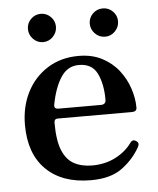

<svg xmlns="http://www.w3.org/2000/svg" viewBox="-50 -708 628 764"><g transform="rotate(-5 264.0 -326.5)"><path d="M283 12Q169 12 104.5 -51Q40 -114 40 -230Q40 -302 69 -359.5Q98 -417 151.5 -451Q205 -485 276 -485Q330 -485 370 -464Q410 -443 436 -409.5Q462 -376 475 -336.5Q488 -297 488 -260Q488 -244 468 -244H172Q158 -244 158 -228Q158 -158 174 -118.5Q190 -79 220.5 -62.5Q251 -46 293 -46Q344 -46 385.5 -67Q427 -88 452 -123Q462 -137 476 -127Q489 -119 480 -103Q454 -56 408 -22Q362 12 283 12ZM179 -283H348Q368 -283 368 -302Q368 -365 347.5 -407Q327 -449 274 -449Q229 -449 202.5 -408.5Q176 -368 163 -300Q160 -283 179 -283ZM389 -552Q365 -552 348.5 -569Q332 -586 332 -609Q332 -632 348.5 -648.5Q365 -665 389 -665Q412 -665 428.5 -648.5Q445 -632 445 -609Q445 -586 428.5 -569Q412 -552 389 -552ZM141 -552Q118 -552 101.5 -569Q85 -586 85 -609Q85 -632 101.5 -648.5Q118 -665 141 -665Q164 -665 180.5 -648.5Q197 -632 197 -609Q197 -586 180.5 -569Q164 -552 141 -552Z"/></g></svg>

Font: Zen Old Mincho Black
Style: Regular
Weight: 900
Designer: Yoshimichi Ohira
Foundry: Positype
Version: Version 1.001